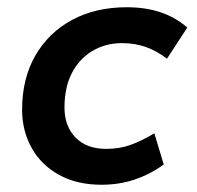

<svg xmlns="http://www.w3.org/2000/svg" viewBox="-20 -500 543 530"><path d="M260 10Q193 10 143.5 -17Q94 -44 67.5 -91.5Q41 -139 41 -197Q41 -283 77.5 -346.5Q114 -410 179 -445Q244 -480 330 -480Q382 -480 423.5 -466Q465 -452 497 -424L441 -338Q412 -360 382 -370.5Q352 -381 317 -381Q271 -381 234.5 -359Q198 -337 178 -297.5Q158 -258 158 -203Q158 -152 188.5 -120.5Q219 -89 273 -89Q309 -89 339 -99.5Q369 -110 406 -132L432 -46Q395 -19 352 -4.5Q309 10 260 10Z"/></svg>

Font: Gantari SemiBold
Style: Italic
Weight: 600
Italic angle: -10°
Designer: Anugrah Pasau
Foundry: Lafontype
Version: Version 1.000